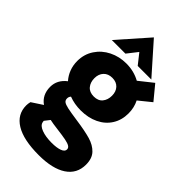

<svg xmlns="http://www.w3.org/2000/svg" viewBox="-281 -795 1087 1087"><g transform="rotate(45 262.5 -252.0)"><path d="M21 65.5Q21 52 25 35.5L90.5 -7.5Q42.5 -41 42.5 -105Q42.5 -160.5 91.5 -198.5Q70.5 -222 59 -252.2Q47.5 -282.5 47.5 -316.5Q47.5 -371 75.8 -413.8Q104 -456.5 151.2 -480Q198.5 -503.5 254.5 -503.5Q315.5 -503.5 365 -476L447.5 -541.5L517.5 -456.5L443.5 -396.5Q463 -358.5 463 -312Q463 -258.5 437.2 -217.8Q411.5 -177 365.2 -154.8Q319 -132.5 259 -132.5Q208.5 -132.5 165.5 -149Q156.5 -139.5 156.5 -126Q156.5 -111.5 166.5 -104Q176.5 -96.5 201.8 -91Q227 -85.5 283 -77.5Q358 -67 401.8 -54.2Q445.5 -41.5 471.8 -14Q498 13.5 498 63Q498 136 438.8 175.2Q379.5 214.5 270 214.5Q147.5 214.5 84.2 175.5Q21 136.5 21 65.5ZM154.5 67Q159 89 191.8 101.2Q224.5 113.5 272 113.5Q313 113.5 337 104.5Q361 95.5 361 78.5Q361 66 349.5 58.8Q338 51.5 313.2 46.5Q288.5 41.5 236.5 35Q202 31 177.5 25.5L153 57Q153 59.5 154.5 67ZM256 -240.5Q290.5 -240.5 308.2 -262Q326 -283.5 326 -317Q326 -350 307.2 -370Q288.5 -390 256 -390Q223 -390 204 -369.8Q185 -349.5 185 -317Q185 -283.5 203 -262Q221 -240.5 256 -240.5ZM260 -718 418.5 -539H309.5L260 -601.5L211 -539H102Z"/></g></svg>

Font: HK Grotesk ExtraBold
Style: Regular
Weight: 800
Designer: Alfredo Marco Pradil
Foundry: Hanken Design Co.
Version: Version 3.001